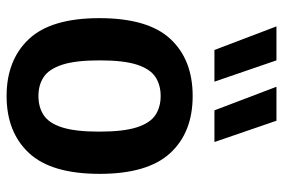

<svg xmlns="http://www.w3.org/2000/svg" viewBox="-158 -690 858 582"><g transform="rotate(90 271.0 -399.0)"><path d="M271 10Q162 10 98.5 -57.5Q35 -125 35 -271Q35 -418.5 97.8 -486.2Q160.5 -554 271 -554Q381.5 -554 444.2 -485.8Q507 -417.5 507 -272Q507 -125.5 443.8 -57.8Q380.5 10 271 10ZM271 -86.5Q305 -86.5 329.2 -102.5Q353.5 -118.5 366.2 -158.5Q379 -198.5 379 -270.5Q379 -344 366 -384.5Q353 -425 328.8 -441Q304.5 -457 271 -457Q237.5 -457 213.2 -441Q189 -425 176 -385Q163 -345 163 -272.5Q163 -199.5 176 -159.2Q189 -119 213 -102.8Q237 -86.5 271 -86.5ZM314.5 -620 243 -808H346L410.5 -620ZM131.5 -620 60 -808H163L227.5 -620Z"/></g></svg>

Font: Encode Sans SemiCondensed SemiCondensed SemiBold
Style: Regular
Weight: 600
Width: 4
Designer: Multiple Designers
Foundry: Impallari Type
Version: Version 3.000; ttfautohint (v1.8.3) -l 8 -r 50 -G 200 -x 14 